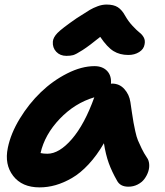

<svg xmlns="http://www.w3.org/2000/svg" viewBox="-20 -809 721 839"><path d="M270 -564.9Q242.7 -564.9 225.8 -582.8Q209 -600.6 210.9 -627Q212.4 -645.5 231 -664.8Q249.5 -684.1 315.9 -730Q358.4 -757.3 372.8 -765.9Q387.2 -774.4 406.7 -781.7Q426.3 -789.1 445.8 -789.1Q476.6 -789.1 494.6 -777.6Q512.7 -766.1 526.9 -740.2Q541 -715.3 559.6 -695.6Q578.1 -675.8 589.8 -666.7Q601.6 -657.7 608.4 -645Q615.2 -632.3 611.8 -615.2Q608.4 -594.2 588.1 -581.5Q567.9 -568.8 541 -568.8Q503.4 -568.8 476.1 -585.7Q448.7 -602.5 418 -647.9Q370.1 -608.9 340.8 -590.1Q311.5 -571.3 299.6 -568.1Q287.6 -564.9 270 -564.9ZM152.8 9.8Q76.2 9.8 37.6 -40.3Q-1 -90.3 14.2 -163.1Q26.9 -225.6 66.4 -290.5Q106 -355.5 158.2 -405.8Q210.4 -456.1 273.4 -488Q336.4 -520 393.1 -520Q427.7 -520 447.8 -499.3Q467.8 -478.5 464.8 -442.9L469.2 -443.8Q502 -443.8 523.4 -419.9Q544.9 -396 549.8 -362.8Q551.3 -352.1 556.4 -317.9Q561.5 -283.7 563.5 -273.2Q565.4 -262.7 571 -236.3Q576.7 -210 582.8 -195.6Q588.9 -181.2 598.9 -160.4Q608.9 -139.6 622.1 -120.1Q630.4 -108.9 631.8 -92.3Q633.3 -75.7 627.7 -58.8Q622.1 -42 611.1 -27.1Q600.1 -12.2 581.5 -2.7Q563 6.8 541 6.8Q504.9 6.8 491.2 -20Q468.8 -59.1 455.3 -96.2Q441.9 -133.3 434.1 -183.1Q403.3 -129.9 367.2 -91.1Q331.1 -52.2 294.2 -31Q257.3 -9.8 222.7 0Q188 9.8 152.8 9.8ZM187 -137.2Q238.8 -137.2 294.2 -201.4Q349.6 -265.6 392.1 -383.8Q306.6 -358.4 241 -289.6Q175.3 -220.7 157.2 -140.1Q170.4 -137.2 187 -137.2Z"/></svg>

Font: Shantell Sans Normal
Style: Bold Italic
Weight: 700
Italic angle: -11.31°
Designer: Stephen Nixon, Anya Danilova, Shantell Martin
Foundry: Arrow Type
Version: Version 1.006;[559af2be0]